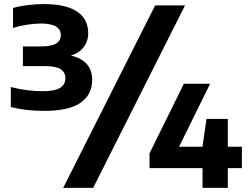

<svg xmlns="http://www.w3.org/2000/svg" viewBox="-20 -834 1192 922"><path d="M422.5 -450Q422.5 -379 366.5 -340.2Q310.5 -301.5 191.5 -301.5Q104.5 -301.5 32 -320V-416Q68.5 -406.5 108.5 -401.2Q148.5 -396 184 -396Q241.5 -396 267.8 -411.8Q294 -427.5 294 -458Q294 -487 271.2 -501.8Q248.5 -516.5 196 -516.5H90V-611H176.5Q226.5 -611 249.2 -624.8Q272 -638.5 272 -665Q272 -721 176.5 -721Q145 -721 108.5 -715.2Q72 -709.5 42.5 -699.5V-795.5Q70.5 -804 111.5 -809.2Q152.5 -814.5 189.5 -814.5Q297 -814.5 350.2 -778.5Q403.5 -742.5 403.5 -675Q403.5 -635.5 381.2 -607Q359 -578.5 320.5 -567Q369 -556.5 395.8 -527.2Q422.5 -498 422.5 -450ZM283.5 68 725 -808H868.5L427.5 68ZM1141.5 -129.5V-26.5H1074V68H952.5V-26.5H698V-97.5L863 -432H989L840 -129.5H952.5L971.5 -263H1074V-129.5Z"/></svg>

Font: Encode Sans Expanded
Style: Bold
Weight: 700
Width: 7
Designer: Multiple Designers
Foundry: Impallari Type
Version: Version 2.000